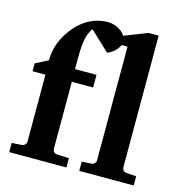

<svg xmlns="http://www.w3.org/2000/svg" viewBox="-109 -840 897 940"><g transform="rotate(15 340.0 -370.0)"><path d="M376 0V-46.9L424.8 -49.8Q434.6 -50.8 440.7 -57.1Q446.8 -63.5 446.8 -73.2V-648.9H417Q410.2 -632.3 393.8 -616.7Q377.4 -601.1 357.9 -594.2L258.8 -687Q251.5 -675.8 245.4 -663.3Q239.3 -650.9 235.4 -633.5Q231.4 -616.2 229.2 -592.3Q227.1 -568.4 227.1 -534.2V-476.1H335.9V-412.1H228V-73.2Q228 -64 234.1 -56.9Q240.2 -49.8 250 -49.8L311 -46.9V0H21V-46.9L71.8 -49.8Q81.1 -50.8 87.6 -57.4Q94.2 -64 94.2 -73.2V-412.1H28.8V-452.1L92.8 -484.9Q92.8 -524.4 103.5 -558.6Q114.3 -592.8 134.8 -625Q149.9 -649.4 169.7 -670.4Q189.5 -691.4 213.4 -707Q237.3 -722.7 265.1 -731.4Q293 -740.2 324.2 -740.2Q335.9 -740.2 348.4 -737.3Q360.8 -734.4 372.8 -728.8Q384.8 -723.1 395 -714.6Q405.3 -706.1 412.1 -694.8L528.8 -740.2H580.1V-73.2Q580.1 -63.5 586.2 -57.1Q592.3 -50.8 602.1 -49.8L651.9 -46.9V0Z"/></g></svg>

Font: Charis SIL Am
Style: Bold
Weight: 700
Foundry: SIL International
Version: Version 5.000